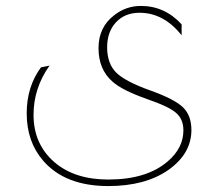

<svg xmlns="http://www.w3.org/2000/svg" viewBox="-20 -437 725 647"><path d="M592 -318Q532 -394 450 -394Q401 -394 371 -362Q341 -330 341 -277V-275Q342 -221 372.5 -191.5Q403 -162 487 -132Q568 -103 596.5 -75.5Q625 -48 625 1Q625 81 547 136Q469 190 345 190Q199 190 125 104Q70 40 70 -55Q70 -145 118 -210L147 -216Q93 -140 93 -50Q93 49 164 110Q232 168 345 168Q474 168 545 107Q598 62 598 2Q598 -35 573.5 -56.5Q549 -78 476 -103Q391 -133 359 -162Q312 -203 312 -275Q312 -345 364 -385Q404 -417 455 -417Q535 -417 592 -355Z"/></svg>

Font: Tajawal ExtraLight
Style: Regular
Weight: 275
Designer: Boutros Fonts
Foundry: Created by Boutros International 2017
Version: Version 1.700